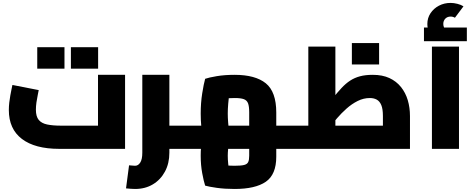

<svg xmlns="http://www.w3.org/2000/svg" viewBox="-20 -1011 3222 1304"><path d="M382.9 0Q217.3 0 128.7 -67.5Q40 -135 40 -263.9Q40 -288.3 42.9 -313.9Q45.9 -339.5 50.1 -362.8Q54.2 -386 58.2 -404.7Q62.2 -423.4 64.3 -434L242.9 -399.1Q240.8 -385.9 235.9 -363.2Q231 -340.5 227.4 -314.8Q223.8 -289.1 223.8 -265.7Q223.8 -220 242.9 -196.8Q262.1 -173.5 300 -165.6Q338 -157.6 392.9 -157.6H645.6V-502.8H829.4V0ZM233 -544.8V-690.3H417.9V-544.8ZM461.5 -544.8V-690.3H646.4V-544.8Z M1130.3 0V-157.6H1239.3V0ZM897.5 272.4Q884.5 272.4 868.9 271.2Q853.3 270 835.9 268.4L856.5 111.8Q872.5 112.8 882 113.8Q891.5 114.8 897.5 114.8Q918.4 114.8 932.4 93.2Q946.5 71.6 946.5 26V-502.8H1130.3V26Q1130.3 98.6 1100.4 154.2Q1070.5 209.8 1018.2 241.1Q965.9 272.4 897.5 272.4ZM1239.3 0V-157.6Q1250.2 -157.6 1254.7 -136.6Q1259.3 -115.7 1259.3 -78.8Q1259.3 -42.5 1254.7 -21.3Q1250.2 0 1239.3 0Z M1239 0V-157.6H1768.9L1672.5 -65.8V-248.3Q1672.5 -288.3 1664.8 -309Q1657 -329.7 1636.3 -337.4Q1615.5 -345.2 1574.9 -345.2Q1531.8 -345.2 1494.6 -340.2Q1457.5 -335.3 1434.6 -327.3L1549.8 -433.1Q1543.4 -410 1538.2 -376.2Q1532.9 -342.3 1529.9 -306.2Q1526.9 -270 1526.9 -239.7Q1526.9 -213.5 1529.4 -180.4Q1531.9 -147.2 1536.2 -119.5Q1540.4 -91.9 1543.3 -80.3L1368.3 -32Q1363.3 -49 1357.2 -80.3Q1351.1 -111.6 1347.1 -152.8Q1343.1 -194.1 1343.1 -239.2Q1343.1 -312.7 1353.4 -377.2Q1363.7 -441.8 1373.3 -475.8Q1398.4 -484.8 1452.4 -493.8Q1506.3 -502.8 1573.1 -502.8Q1714.2 -502.8 1785.2 -445.3Q1856.3 -387.8 1856.3 -246.7V0ZM1573.1 272.4Q1506.3 272.4 1452.4 264.8Q1398.4 257.2 1373.3 249.7Q1363.7 220.8 1353.4 165.5Q1343.1 110.2 1343.1 46.8Q1343.1 -11 1351.9 -60.3Q1360.7 -109.5 1368.3 -130.7L1540.4 -75.8Q1537.9 -69.9 1534.9 -47.8Q1531.9 -25.7 1529.4 0.7Q1526.9 27.1 1526.9 46.8Q1526.9 72.1 1529.9 101.1Q1532.9 130.1 1537.7 156.7Q1542.5 183.4 1547.9 201.5L1429.7 98.3Q1453.1 105.3 1492 110.1Q1530.9 114.8 1573.1 114.8Q1617.7 114.8 1638.5 109.3Q1659.3 103.8 1665.9 89.1Q1672.5 74.3 1672.5 46.7V-157.6H1856.3V53.4Q1856.3 174.6 1785.2 223.5Q1714.2 272.4 1573.1 272.4ZM1856.3 0V-157.6H1965.3V0ZM1965.3 0V-157.6Q1976.2 -157.6 1980.8 -136.6Q1985.3 -115.7 1985.3 -78.8Q1985.3 -42.5 1980.8 -21.3Q1976.2 0 1965.3 0ZM1239 0Q1228.1 0 1223.6 -21.3Q1219 -42.5 1219 -78.8Q1219 -115.7 1223.6 -136.6Q1228.1 -157.6 1239 -157.6Z M1965 0V-157.6H2739.5L2580.6 -21V-222.7Q2580.6 -271 2569.6 -297.3Q2558.5 -323.7 2538.7 -334.4Q2518.9 -345.2 2492.1 -345.2Q2448.8 -345.2 2408.8 -325Q2368.9 -304.9 2333.7 -273.6Q2298.4 -242.2 2269.4 -208.3Q2240.4 -174.4 2220.2 -146.4Q2199.9 -118.3 2189.4 -105.4L2158.1 -242.4Q2203.1 -297.2 2236.9 -339.8Q2270.7 -382.4 2299.5 -413.2Q2328.3 -444.1 2358.5 -463.7Q2388.7 -483.3 2425.4 -493Q2462 -502.8 2512 -502.8Q2577 -502.8 2624.4 -481Q2671.8 -459.2 2703.1 -420.2Q2734.4 -381.3 2749.4 -330.8Q2764.4 -280.2 2764.4 -222.7V0ZM2074 -157.6V-694.5H2257.8V-157.6ZM1965 0Q1954.1 0 1949.6 -21.3Q1945 -42.5 1945 -78.8Q1945 -115.7 1949.6 -136.6Q1954.1 -157.6 1965 -157.6ZM2369.8 -573V-718.4H2554.7V-573Z M2913.5 0V-694.5H3097.3V0ZM2928.3 -743.2Q2905.1 -770.3 2893.7 -794.6Q2882.4 -818.9 2882.4 -848.1Q2882.4 -888.7 2903.8 -921.1Q2925.3 -953.5 2961 -972.3Q2996.8 -991.2 3040.1 -991.2Q3062.3 -991.2 3087 -984.9Q3111.7 -978.6 3127.8 -968L3069.7 -890.6Q3056.5 -898.4 3040.1 -898.4Q3018.3 -898.4 3004.5 -884.4Q2990.7 -870.3 2990.7 -848.1Q2990.7 -825.2 3009 -804.5ZM2859.4 -731.3V-824H3150.7V-731.3Z"/></svg>

Font: TitilliumWeb ExtraLight
Style: Regular
Weight: 400
Designer: Mohamed Gaber, Accademia di Belle Arti di Urbino and others
Foundry: Kief Type Foundry, Accademia di Belle Arti di Urbino and others
Version: Version 3.000; ttfautohint (v1.8.2)